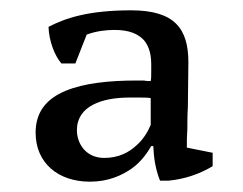

<svg xmlns="http://www.w3.org/2000/svg" viewBox="-20 -728 470 372"><path d="M126 -605 148 -661C167 -668 186 -670 202 -670C231 -670 248 -662 259 -650C270 -637 273 -620 273 -603V-588C273 -581 273 -575 272 -571C267 -571 263 -571 259 -572H245C192 -572 143 -567 107 -552C71 -537 49 -512 49 -471C49 -412 93 -376 154 -376C190 -376 216 -388 236 -402C255 -416 266 -433 273 -445H277C278 -422 281 -401 290 -378H307C338 -381 367 -391 392 -406V-432L342 -442C342 -453 342 -465 343 -479C343 -492 343 -506 344 -521C344 -550 345 -582 345 -607C345 -672 319 -708 234 -708C151 -708 107 -693 74 -676C75 -648 86 -620 99 -605ZM182 -422C147 -422 129 -449 129 -476C129 -499 141 -515 160 -525C179 -535 204 -539 231 -539H251C258 -539 265 -539 272 -538V-486C267 -474 258 -458 244 -446C230 -433 210 -422 182 -422Z"/></svg>

Font: PT Serif
Style: Regular
Weight: 400
Designer: A.Korolkova, O.Umpeleva, V.Yefimov
Foundry: ParaType Ltd
Version: Version 1.000;PS 001.000;hotconv 1.0.88;makeotf.lib2.5.64775